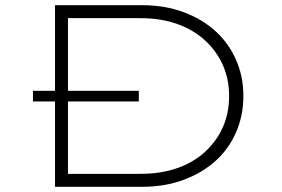

<svg xmlns="http://www.w3.org/2000/svg" viewBox="-20 -720 1088 740"><path d="M107 -329V-370H515V-329ZM192 0V-700H527Q616 -700 688 -673Q760 -646 811 -599.5Q862 -553 890 -489Q918 -425 918 -350Q918 -275 890 -210.5Q862 -146 811 -100Q760 -54 688 -27Q616 0 527 0ZM242 -33 228 -50H522Q600 -50 663 -72Q726 -94 770.5 -135Q815 -176 839 -230Q863 -284 863 -350Q863 -415 839 -469Q815 -523 770.5 -564Q726 -605 663 -627.5Q600 -650 522 -650H225L242 -665Z"/></svg>

Font: Lexend Zetta ExtraLight
Style: Regular
Weight: 250
Version: Version 1.007